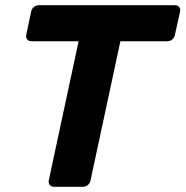

<svg xmlns="http://www.w3.org/2000/svg" viewBox="-20 -720 715 740"><path d="M188 0Q178 0 172 -7Q166 -14 168 -25L283 -561H101Q91 -561 85 -568Q79 -575 81 -585L100 -675Q102 -686 110.5 -693Q119 -700 130 -700H654Q665 -700 670.5 -693Q676 -686 674 -675L654 -585Q652 -575 644 -568Q636 -561 625 -561H444L329 -25Q327 -14 318.5 -7Q310 0 299 0Z"/></svg>

Font: Rubik Light SemiBold
Style: Italic
Weight: 600
Italic angle: -12°
Version: Version 2.104